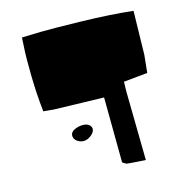

<svg xmlns="http://www.w3.org/2000/svg" viewBox="-113 -875 955 990"><g transform="rotate(-15 364.5 -379.5)"><path d="M90.8 -765.6Q127.4 -767.1 188.7 -768.6Q250 -770 407 -766.4Q564 -762.7 682.1 -749.5L677.2 -516.1L667.5 -421.9L540 -409.2L538.6 -361.3L544.4 9.8Q444.3 3.9 442.9 2.4L422.9 -9.8L419.9 -357.4L155.3 -364.3L98.6 -369.6Q88.4 -460.4 86.4 -559.6Q84.5 -658.7 87.9 -711.9ZM321.3 -217.3Q321.3 -222.7 319.3 -225.6Q309.6 -248.5 275.4 -248.5Q252.9 -248.5 231.4 -238.3Q210 -228 210 -209Q210 -190.9 226.3 -179.2Q242.7 -167.5 261.2 -167.5Q280.8 -167.5 301 -183.3Q321.3 -199.2 321.3 -217.3Z"/></g></svg>

Font: Noot
Style: Regular
Weight: 400
Designer: Amos Jerbi
Foundry: Amos Jerbi
Version: Version 1.000;PS 001.001;hotconv 1.0.56